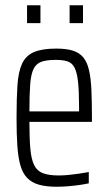

<svg xmlns="http://www.w3.org/2000/svg" viewBox="-20 -703 413 731"><path d="M196 8Q155 8 127.5 0Q100 -8 83 -26Q66 -44 57.5 -74Q49 -104 46 -148.5Q43 -193 43 -254Q43 -329 46.5 -379.5Q50 -430 64 -460.5Q78 -491 109 -504.5Q140 -518 194 -518Q233 -518 258 -510Q283 -502 297.5 -484Q312 -466 319 -435.5Q326 -405 328 -360.5Q330 -316 330 -256V-239H92Q92 -177 95.5 -137Q99 -97 110 -74.5Q121 -52 143.5 -43.5Q166 -35 204 -35Q222 -35 242 -37Q262 -39 282 -42Q302 -45 318 -48V-5Q305 -2 284.5 1Q264 4 241 6Q218 8 196 8ZM281 -259V-296Q281 -357 277 -392.5Q273 -428 263.5 -446Q254 -464 236.5 -469.5Q219 -475 192 -475Q158 -475 138 -468Q118 -461 108 -441Q98 -421 95 -382.5Q92 -344 92 -279H301ZM83 -615V-683H134V-615ZM245 -615V-683H296V-615Z"/></svg>

Font: Saira ExtraCondensed Light
Style: Regular
Weight: 300
Width: 2
Designer: Hector Gatti with collaboration of the Omnibus-Type team
Foundry: Omnibus-Type
Version: Version 1.101